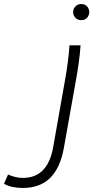

<svg xmlns="http://www.w3.org/2000/svg" viewBox="-215 -720 463 953"><path d="M108 -324Q116 -368 121.5 -410.5Q127 -453 130 -495H185Q182 -453 175.5 -406.5Q169 -360 162 -322L102 14Q85 111 35 162Q-15 213 -103 213Q-130 213 -154.5 207.5Q-179 202 -195 192L-175 146Q-139 163 -101 163Q22 163 49 10ZM188 -620Q170 -620 159 -632Q148 -644 148 -660Q148 -676 159.5 -688Q171 -700 188 -700Q207 -700 217.5 -688Q228 -676 228 -660Q228 -644 217.5 -632Q207 -620 188 -620Z"/></svg>

Font: Livvic Light
Style: Italic
Weight: 300
Italic angle: -10°
Designer: Jacques Le Bailly, Baron von Fonthausen
Version: Version 1.001; ttfautohint (v1.8.2)